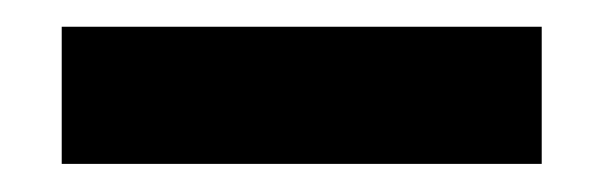

<svg xmlns="http://www.w3.org/2000/svg" viewBox="-20 -682 440 140"><path d="M25 -562.5V-662.5H375V-562.5Z"/></svg>

Font: BoonTook
Style: Regular
Weight: 400
Designer: Sungsit Sawaiwan
Foundry: FontUni
Version: Version 3.0